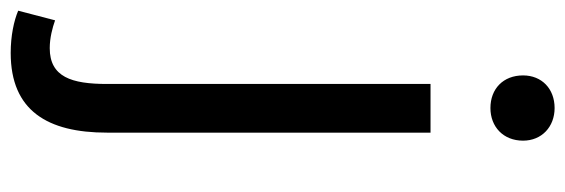

<svg xmlns="http://www.w3.org/2000/svg" viewBox="-413 -446 1057 359"><g transform="rotate(90 115.5 -266.5)"><path d="M35 242C143 242 184 173 184 62V-543H93V62C93 128 80 169 26 169C7 169 -12 164 -26 159L-44 228C-25 236 3 242 35 242ZM138 -655C173 -655 199 -679 199 -716C199 -751 173 -775 138 -775C102 -775 77 -751 77 -716C77 -679 102 -655 138 -655Z"/></g></svg>

Font: Noto Sans CJK SC
Style: Regular
Weight: 400
Designer: Ryoko NISHIZUKA 西塚涼子 (kana, bopomofo & ideographs); Paul D. Hunt (Latin, Greek & Cyrillic); Sandoll Communications 산돌커뮤니
Foundry: Adobe
Version: Version 2.004;hotconv 1.0.118;makeotfexe 2.5.65603